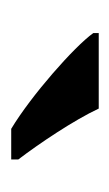

<svg xmlns="http://www.w3.org/2000/svg" viewBox="55 -862 200 351"><g transform="rotate(90 155.5 -686.0)"><path d="M215 -606H271V-619C242 -657 199 -721 178 -766H40V-756C65 -721 155 -642 215 -606Z"/></g></svg>

Font: Noto Serif Tamil SemiBold
Style: Italic
Weight: 600
Italic angle: -12°
Designer: Indian Type Foundry, Tom Grace, and the Monotype Design Team
Foundry: Monotype Imaging Inc.
Version: Version 2.003